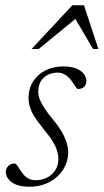

<svg xmlns="http://www.w3.org/2000/svg" viewBox="-20 -697 392 727"><path d="M36 -78Q42.5 -75.5 48 -66.2Q53.5 -57 64 -42.5Q74.5 -28 87 -21.2Q99.5 -14.5 114 -14.5Q139 -14.5 158.8 -24.8Q178.5 -35 189.8 -53.2Q201 -71.5 201 -95.5Q201 -110.5 196.2 -126.2Q191.5 -142 179.2 -162Q167 -182 145 -208.5Q123 -235 110.5 -255.2Q98 -275.5 93 -292.5Q88 -309.5 88 -325Q88 -361 105.2 -388.2Q122.5 -415.5 152.2 -430.5Q182 -445.5 220 -445.5Q249.5 -445.5 268.8 -437.5Q288 -429.5 297.5 -416.8Q307 -404 307 -390Q307 -381.5 303.2 -374.5Q299.5 -367.5 292.2 -363.8Q285 -360 274 -360Q270 -362.5 264.5 -371.2Q259 -380 249 -393.5Q238.5 -407 226 -414.5Q213.5 -422 199 -422Q167 -422 146 -403.2Q125 -384.5 125 -349Q125 -336 130 -322Q135 -308 147 -289.5Q159 -271 180 -245Q201.5 -219.5 214 -197.8Q226.5 -176 232.2 -157.2Q238 -138.5 238 -120.5Q238 -85 219.2 -55.2Q200.5 -25.5 167.2 -7.8Q134 10 91 10Q61 10 41.2 2Q21.5 -6 11.8 -19Q2 -32 2 -45.5Q2 -55 6.2 -62.2Q10.5 -69.5 18.2 -73.8Q26 -78 36 -78ZM99.5 -511.5 254 -677H298L352.5 -511.5H332.5L259 -636H278.5L126.5 -511.5Z"/></svg>

Font: Newsreader 24pt Light
Style: Italic
Weight: 300
Italic angle: -17°
Designer: Hugues Gentile
Foundry: Production Type
Version: Version 1.003